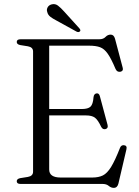

<svg xmlns="http://www.w3.org/2000/svg" viewBox="-20 -890 673 929"><path d="M61 -687Q61 -700 79.5 -700H460Q480 -700 490.5 -711.2Q501 -722.5 515.5 -722.5Q531 -722.5 536.5 -702.5L573.5 -563Q578.5 -547 563.5 -543Q546.5 -539.5 539 -556.5Q518 -606.5 501.2 -630.2Q484.5 -654 464.2 -661.5Q444 -669 411.5 -669H218V-362.5H375.5Q406 -362.5 418 -374Q430 -385.5 432.5 -419.5Q434.5 -436 446.5 -438Q459.5 -440.5 463.5 -423.5L500.5 -285.5Q504.5 -269.5 491 -265.5Q477.5 -262 470 -275.5Q453.5 -310.5 438.8 -321Q424 -331.5 396.5 -331.5H218V-70Q218 -31 273.5 -31H426.5Q457 -31 477.8 -41.2Q498.5 -51.5 517.5 -82.2Q536.5 -113 561 -175.5Q566.5 -188.5 579.5 -187.5Q596.5 -186 591.5 -166.5L553 -2Q548 19 530.5 19Q517.5 19 506.2 9.5Q495 0 476.5 0H79.5Q61 0 61 -13Q61 -24.5 77.5 -28L115 -34Q140 -38.5 140 -59V-641Q140 -661.5 115 -666L77.5 -672Q61 -675.5 61 -687ZM291 -833.5 363.5 -753.5Q372 -744 367 -738.5Q360.5 -732 350.5 -737L252.5 -791Q235 -800 223.2 -809.2Q211.5 -818.5 208.5 -832.5Q204.5 -843.5 210.5 -854.5Q216.5 -865.5 230.5 -869Q247 -873 260.5 -862.8Q274 -852.5 291 -833.5Z"/></svg>

Font: Fraunces 9pt Light
Style: Regular
Weight: 300
Version: Version 1.000;[0bf87f6ff]